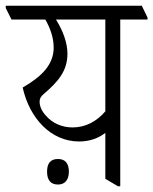

<svg xmlns="http://www.w3.org/2000/svg" viewBox="-48 -643 534 669"><path d="M228 -150C265 -150 296 -162 319 -180V-20L363 6H371V-575H466V-582L446 -623H-28V-615L-8 -575H110C128 -543 139 -511 139 -477C139 -419 99 -377 31 -338C55 -231 129 -150 228 -150ZM112 -240C98 -255 90 -272 90 -289C90 -299 94 -307 105 -316C155 -359 187 -396 187 -456C187 -493 172 -535 147 -575H319V-255C288 -219 249 -199 205 -199C169 -199 135 -213 112 -240ZM154 0C178 0 192 -16 192 -45C192 -74 179 -89 154 -89C128 -89 116 -74 116 -45C116 -15 129 0 154 0Z"/></svg>

Font: Noto Serif Devanagari ExtraCondensed Light
Style: Regular
Weight: 300
Width: 2
Designer: Universal Thirst, Indian Type Foundry and the Monotype Design Team
Foundry: Monotype Imaging Inc.
Version: Version 2.004